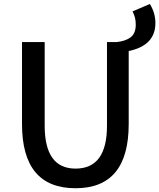

<svg xmlns="http://www.w3.org/2000/svg" viewBox="-20 -952 816 984"><path d="M659.2 -893.6 748 -931.6Q776.4 -885.7 776.4 -834Q776.4 -718.8 639.6 -690.4V-316.4Q639.6 12.7 367.2 12.7Q92.8 12.7 92.8 -316.4V-736.3H209V-307.6Q209 -87.9 367.2 -87.9Q528.3 -87.9 528.3 -307.6V-736.3H577.1Q624 -741.2 649.9 -761.2Q675.8 -781.2 675.8 -826.2Q675.8 -863.3 659.2 -893.6Z"/></svg>

Font: Gen Shin Gothic Medium
Style: Regular
Weight: 500
Designer: [Source Han Sans]
Ryoko NISHIZUKA  (kana & ideographs); Paul D. Hunt (Latin, Greek & Cyrillic); Wenlong ZHANG  (bopomofo
Version: Version 1.002.20150607